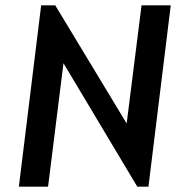

<svg xmlns="http://www.w3.org/2000/svg" viewBox="-20 -713 663 723"><path d="M497 -10H539L623 -693H513L457 -248L188 -693H135L51 -10H161L219 -475Z"/></svg>

Font: Bluebird
Style: LiNrwObl
Weight: 300
Designer: Jasper
Foundry: Cannot Into Space Fonts
Version: Version 0.98